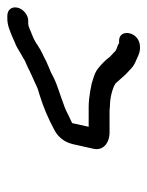

<svg xmlns="http://www.w3.org/2000/svg" viewBox="41 -523 402 524"><g transform="rotate(-90 242.0 -261.0)"><path d="M461 -442H453C435 -442 420 -435 405 -429L387 -421C378 -418 369 -412 357 -405C349 -400 342 -397 338 -394L320 -386C305 -378 294 -374 277 -366C263 -359 259 -358 242 -353C210 -343 180 -330 152 -315C133 -306 117 -289 111 -265L98 -207C92 -181 113 -163 143 -163H200C203 -163 206 -163 213 -162C236 -162 261 -156 276 -147L301 -119L316 -105C323 -98 331 -94 338 -91C348 -87 357 -81 370 -80H377C393 -80 409 -91 413 -108C417 -124 409 -137 393 -137H386C385 -137 385 -137 385 -138C377 -143 367 -143 362 -150L349 -162C341 -173 331 -183 320 -192C306 -204 294 -206 275 -212L254 -216C243 -218 225 -220 213 -220H158L168 -265C174 -268 180 -271 187 -274L203 -282C209 -285 216 -287 224 -290C250 -300 272 -305 297 -318C304 -322 310 -325 314 -326L337 -336C353 -345 362 -347 380 -359C394 -369 403 -372 418 -378C426 -381 432 -385 440 -385H448C463 -385 480 -399 483 -414C487 -430 477 -442 461 -442Z"/></g></svg>

Font: Electronic
Style: It
Weight: 400
Version: Version 1.011